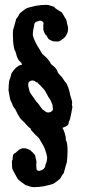

<svg xmlns="http://www.w3.org/2000/svg" viewBox="-20 -685 377 790"><path d="M84 -75Q85 -75 94.5 -71.5Q104 -68 106 -66Q112 -59 114 -58Q116 -57 116 -56Q118 -54 121.5 -50Q125 -46 125 -44Q126 -36 128 -30.5Q130 -25 130 -18Q130 -11 129 -9Q130 -2 130 5.5Q130 13 132 15Q137 18 140 18Q144 18 145 17Q161 14 166 0Q166 -5 170 -14.5Q174 -24 174 -38Q172 -51 166 -68Q160 -85 153 -95L140 -117Q130 -126 123 -133Q115 -141 110 -147.5Q105 -154 105 -158Q102 -158 97.5 -162.5Q93 -167 88 -172.5Q83 -178 78 -183.5Q73 -189 70 -191Q62 -198 54 -213.5Q46 -229 42 -237Q34 -245 31.5 -253.5Q29 -262 24 -270Q21 -277 19 -291Q17 -305 15 -314Q15 -320 16 -335.5Q17 -351 19 -356L25 -373V-375Q25 -380 30 -387.5Q35 -395 41.5 -402Q48 -409 55.5 -413.5Q63 -418 68 -418H70Q70 -426 64.5 -430Q59 -434 56 -439Q50 -449 48.5 -456Q47 -463 44 -472Q40 -477 37.5 -489Q35 -501 34 -515Q33 -529 33 -542Q33 -555 34 -562Q36 -568 40.5 -584.5Q45 -601 47 -608Q52 -612 56.5 -621.5Q61 -631 66 -634L83 -647Q89 -652 103.5 -655.5Q118 -659 127 -661Q137 -663 148 -664Q159 -665 169 -665Q180 -665 187 -662Q194 -659 203 -657Q204 -654 208.5 -650.5Q213 -647 219 -643.5Q225 -640 230.5 -636.5Q236 -633 237 -630L247 -613Q251 -608 253 -602Q255 -596 255 -594Q256 -586 258 -580.5Q260 -575 260 -568Q260 -562 259 -556Q258 -550 256 -547Q253 -542 251 -538Q249 -534 244 -529Q240 -525 235 -523Q233 -520 231.5 -519.5Q230 -519 228 -518Q224 -514 216 -514Q214 -514 208 -514.5Q202 -515 199 -515Q185 -520 181 -523.5Q177 -527 172 -538Q166 -542 162 -551.5Q158 -561 158 -567Q158 -570 159 -571Q158 -574 158 -581Q158 -583 158.5 -585Q159 -587 159 -588Q159 -593 157 -595Q149 -600 146 -600H144Q136 -598 129.5 -595.5Q123 -593 121 -585Q121 -580 118 -568Q115 -556 115 -542Q117 -529 125.5 -512Q134 -495 141 -485L154 -463Q164 -454 172 -447Q179 -439 184 -432.5Q189 -426 189 -422Q211 -406 215.5 -393.5Q220 -381 228 -375Q236 -367 240 -360Q244 -353 250 -346Q255 -342 261 -324.5Q267 -307 269 -293Q271 -286 274 -277Q277 -268 277 -260Q276 -259 276 -256V-253V-252V-251H277V-250V-249V-248V-247H278V-246V-245Q277 -240 275.5 -231Q274 -222 272 -212.5Q270 -203 268 -195Q266 -187 263 -184Q263 -173 257 -168.5Q251 -164 237 -159Q243 -149 247 -135Q251 -121 251 -112V-108Q255 -103 256.5 -91Q258 -79 258 -65Q258 -51 257 -38Q256 -25 255 -18Q253 -12 248.5 4.5Q244 21 242 28Q237 32 232.5 41.5Q228 51 223 54L206 67Q200 72 185.5 75.5Q171 79 162 81Q152 83 141 84Q130 85 120 85Q109 85 102 82Q95 79 86 77Q80 73 67.5 64Q55 55 52 50L33 15Q30 10 29.5 -1.5Q29 -13 29 -17V-18V-19V-20V-21Q29 -23 31 -27Q32 -29 32.5 -36Q33 -43 33 -44Q35 -51 37.5 -52.5Q40 -54 45 -57Q57 -69 63.5 -71.5Q70 -74 72 -75ZM102 -350Q98 -348 97 -344Q97 -342 96.5 -339Q96 -336 96 -335Q96 -330 101 -312Q102 -307 104 -304Q106 -301 111 -293Q111 -292 117 -285Q123 -278 123 -275Q126 -273 127.5 -269.5Q129 -266 132 -265Q134 -263 138 -257.5Q142 -252 146 -246.5Q150 -241 153.5 -236.5Q157 -232 159 -232Q169 -224 172.5 -223Q176 -222 178 -222Q183 -222 190 -225Q192 -226 195 -229.5Q198 -233 198 -237Q198 -240 197 -242Q197 -247 196 -253Q195 -259 192 -262Q191 -269 184 -278.5Q177 -288 174 -296Q172 -298 168.5 -305.5Q165 -313 160 -318Q154 -324 150 -329Q146 -334 138 -341Q136 -346 132 -346Q128 -346 125 -350Q123 -352 121 -352Q119 -352 116 -354Q114 -354 108.5 -353Q103 -352 102 -350Z"/></svg>

Font: Kirang Haerang sl
Style: Regular
Weight: 400
Version: Version 1.00